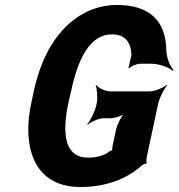

<svg xmlns="http://www.w3.org/2000/svg" viewBox="-20 -741 717 771"><path d="M334 -108C240 -108 227 -202 256 -334L266 -377C293 -504 341 -603 429 -603C482 -603 505 -573 508 -521C505 -508 498 -477 496 -468L498 -466C505 -475 529 -485 542 -485H589C618 -485 660 -470 675 -456L677 -460C663 -473 649 -509 648 -539C646 -657 581 -721 450 -721C411 -721 373 -713 338 -698C229 -650 151 -538 116 -376L107 -334C95 -279 91 -230 95 -188C105 -72 169 10 303 10C403 10 487 -21 549 -76C553 -80 564 -85 568 -84L569 -87C567 -89 568 -104 569 -109L615 -324C620 -348 639 -385 651 -398L649 -400C635 -388 601 -374 580 -374H425C404 -374 374 -388 366 -400L364 -398C370 -385 373 -348 368 -324L366 -316C361 -292 342 -255 330 -242L332 -240C345 -252 377 -266 396 -266H422C441 -266 475 -277 487 -290L485 -292C469 -280 450 -240 445 -216L433 -160C432 -154 429 -137 431 -134L435 -137C434 -140 424 -136 420 -133C397 -115 365 -108 334 -108Z"/></svg>

Font: Asimov
Style: EdgeExtremeIt
Weight: 500
Designer: Google
Version: Version 2.000980: 2014